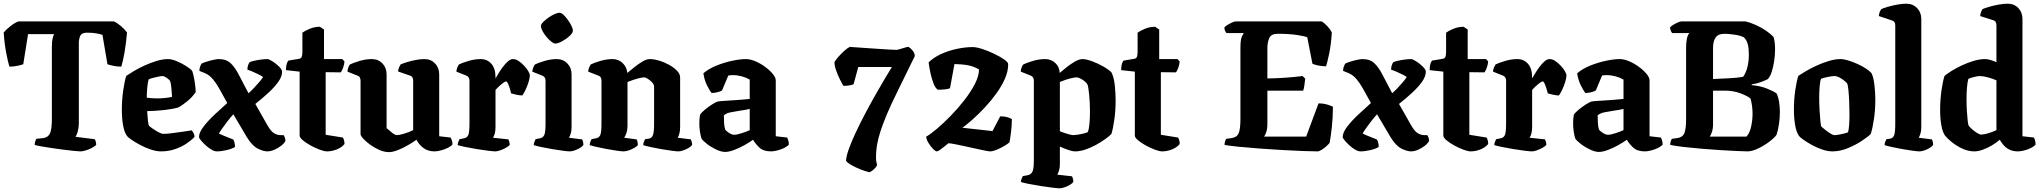

<svg xmlns="http://www.w3.org/2000/svg" viewBox="-22 -820 11050 1040"><path d="M413 0Q405 0 380.5 -2.5Q356 -5 323.5 -9Q291 -13 258 -18Q225 -23 199.5 -27.5Q174 -32 166 -35Q166 -45 169 -54.5Q172 -64 175 -68L211 -72Q238 -75 248.5 -97Q259 -119 259 -176V-567Q259 -596 263 -612Q267 -628 271 -635H130L104 -472Q93 -468 72.5 -463.5Q52 -459 29 -459Q22 -480 12 -531.5Q2 -583 -2 -644Q10 -659 34 -678Q58 -697 78 -704H595Q613 -696 634 -678Q655 -660 666 -644Q661 -585 652.5 -536Q644 -487 635 -459Q612 -459 591.5 -463.5Q571 -468 560 -472L533 -631Q523 -635 501 -639Q479 -643 449 -643Q421 -643 413 -626.5Q405 -610 405 -585V-148Q404 -123 398.5 -105Q393 -87 387 -79L491 -66Q494 -62 496.5 -53.5Q499 -45 499 -35Q484 -21 457.5 -10.5Q431 0 413 0Z M851 0Q825 0 795 -10Q765 -20 737 -35Q709 -50 689.5 -63.5Q670 -77 665 -85Q651 -104 644.5 -142Q638 -180 638 -224Q638 -280 645.5 -331.5Q653 -383 662 -409Q675 -418 700.5 -433.5Q726 -449 758.5 -464Q791 -479 825 -489.5Q859 -500 889 -500Q908 -500 934.5 -489Q961 -478 985 -463Q1009 -448 1019 -436Q1023 -426 1027.5 -404.5Q1032 -383 1035 -359.5Q1038 -336 1038 -321Q1019 -293 991 -270.5Q963 -248 944 -238Q913 -229 867.5 -224Q822 -219 775 -218Q777 -187 779.5 -165Q782 -143 785 -139Q787 -136 802.5 -125Q818 -114 835.5 -104.5Q853 -95 863 -95Q879 -95 908.5 -98.5Q938 -102 967.5 -106.5Q997 -111 1017 -114Q1021 -109 1026 -100Q1031 -91 1032 -79Q1020 -65 993.5 -46Q967 -27 930 -13.5Q893 0 851 0ZM831 -287Q849 -287 874.5 -289.5Q900 -292 910 -296Q909 -314 906.5 -341Q904 -368 900 -380Q895 -389 881 -398.5Q867 -408 859 -408Q851 -408 836 -405Q821 -402 806 -398Q791 -394 783 -390Q778 -372 775.5 -344.5Q773 -317 773 -291Q784 -289 800 -288Q816 -287 831 -287Z M1152 0Q1140 0 1123.5 -9.5Q1107 -19 1092 -33Q1077 -47 1066.5 -59.5Q1056 -72 1056 -78Q1056 -102 1080 -133.5Q1104 -165 1139.5 -198.5Q1175 -232 1209 -262L1164 -343Q1150 -368 1131.5 -390.5Q1113 -413 1088 -424L1058 -436Q1058 -449 1062 -459.5Q1066 -470 1069 -475Q1078 -480 1097 -486Q1116 -492 1135 -496Q1154 -500 1163 -500Q1204 -500 1227.5 -477.5Q1251 -455 1270 -418L1324 -315Q1338 -327 1354 -344Q1370 -361 1383.5 -377Q1397 -393 1403 -403Q1393 -410 1376.5 -418Q1360 -426 1344 -433Q1328 -440 1318 -443Q1318 -456 1322 -467Q1326 -478 1330 -483Q1338 -487 1355.5 -491Q1373 -495 1393 -497.5Q1413 -500 1426 -500Q1435 -500 1454.5 -487.5Q1474 -475 1490 -459Q1506 -443 1506 -432Q1506 -406 1486 -377.5Q1466 -349 1433 -318.5Q1400 -288 1361 -257L1424 -146Q1444 -110 1461.5 -99Q1479 -88 1498 -88H1514Q1517 -84 1520.5 -75.5Q1524 -67 1524 -57Q1518 -44 1501.5 -31Q1485 -18 1464.5 -9Q1444 0 1426 0Q1404 0 1373.5 -15.5Q1343 -31 1314 -79L1242 -201Q1227 -185 1210.5 -163.5Q1194 -142 1181 -123.5Q1168 -105 1164 -97Q1170 -93 1185 -87Q1200 -81 1216 -74.5Q1232 -68 1242 -64Q1245 -59 1248 -48Q1251 -37 1251 -24Q1236 -14 1206 -7Q1176 0 1152 0Z M1749 0Q1735 0 1710.5 -9Q1686 -18 1660.5 -32Q1635 -46 1618 -60.5Q1601 -75 1601 -86V-432L1527 -440Q1527 -462 1531.5 -475.5Q1536 -489 1541 -492L1595 -501Q1607 -502 1611.5 -510.5Q1616 -519 1616 -541V-643Q1629 -653 1655.5 -664Q1682 -675 1711 -675L1733 -660V-500H1832L1844 -487Q1842 -468 1836 -452Q1830 -436 1824 -428L1742 -429V-90L1835 -75Q1838 -71 1841 -62Q1844 -53 1844 -40Q1830 -22 1803 -11Q1776 0 1749 0Z M2085 4Q2060 4 2033.5 -7.5Q2007 -19 1983.5 -36Q1960 -53 1945.5 -69Q1931 -85 1931 -93V-383Q1931 -392 1927.5 -399.5Q1924 -407 1915 -410L1860 -432Q1861 -446 1865.5 -456.5Q1870 -467 1874 -471Q1890 -479 1924.5 -489.5Q1959 -500 1992 -500Q2027 -500 2049.5 -476.5Q2072 -453 2072 -417V-126Q2084 -116 2100.5 -102Q2117 -88 2128 -88Q2140 -88 2167 -96Q2194 -104 2216 -115V-383Q2216 -392 2212.5 -399.5Q2209 -407 2200 -410L2134 -433Q2136 -447 2140.5 -457Q2145 -467 2148 -471Q2159 -476 2181 -483Q2203 -490 2229 -495Q2255 -500 2277 -500Q2312 -500 2334.5 -476.5Q2357 -453 2357 -417V-82L2419 -75Q2422 -70 2425.5 -60Q2429 -50 2429 -38Q2423 -29 2406.5 -20.5Q2390 -12 2369 -6Q2348 0 2331 0Q2296 0 2271.5 -18.5Q2247 -37 2234 -63Q2216 -50 2188.5 -34Q2161 -18 2133 -7Q2105 4 2085 4Z M2661 0Q2651 0 2622.5 -3.5Q2594 -7 2560.5 -12.5Q2527 -18 2498 -24Q2469 -30 2457 -34Q2457 -42 2460.5 -51Q2464 -60 2467 -66L2492 -71Q2508 -74 2514.5 -88.5Q2521 -103 2521 -151V-383Q2521 -403 2505 -410L2450 -432Q2451 -446 2456 -456.5Q2461 -467 2464 -471Q2480 -479 2514.5 -489.5Q2549 -500 2582 -500Q2617 -500 2639.5 -474.5Q2662 -449 2662 -401V-395Q2668 -405 2678 -422Q2688 -439 2701.5 -457Q2715 -475 2729 -487.5Q2743 -500 2757 -500Q2772 -500 2787.5 -489.5Q2803 -479 2817 -464Q2831 -449 2839.5 -434.5Q2848 -420 2848 -412Q2848 -398 2841 -375.5Q2834 -353 2824 -332Q2814 -311 2807 -303Q2793 -303 2775.5 -307Q2758 -311 2747 -314Q2744 -325 2739.5 -340.5Q2735 -356 2729.5 -367.5Q2724 -379 2719 -379Q2714 -379 2701.5 -369.5Q2689 -360 2677.5 -349Q2666 -338 2662 -333V-131Q2662 -110 2657.5 -95Q2653 -80 2648 -74L2732 -65Q2734 -61 2736.5 -52.5Q2739 -44 2739 -35Q2732 -27 2717.5 -19Q2703 -11 2687 -5.5Q2671 0 2661 0Z M3064 0Q3054 0 3027.5 -3.5Q3001 -7 2968.5 -12.5Q2936 -18 2908 -24Q2880 -30 2869 -34Q2869 -42 2872.5 -51Q2876 -60 2879 -66L2903 -71Q2919 -74 2926 -88.5Q2933 -103 2933 -151V-383Q2933 -403 2916 -410L2861 -432Q2863 -446 2867.5 -456.5Q2872 -467 2876 -471Q2892 -479 2926.5 -489.5Q2961 -500 2993 -500Q3028 -500 3051 -476.5Q3074 -453 3074 -417V-131Q3074 -110 3069 -95Q3064 -80 3060 -74L3131 -65Q3134 -61 3136 -52.5Q3138 -44 3138 -35Q3133 -27 3120 -19Q3107 -11 3091.5 -5.5Q3076 0 3064 0ZM2985 -584Q2977 -584 2964 -594.5Q2951 -605 2938 -620.5Q2925 -636 2916.5 -652Q2908 -668 2908 -679Q2908 -688 2919.5 -700Q2931 -712 2948 -724Q2965 -736 2981.5 -743.5Q2998 -751 3008 -751Q3018 -751 3030 -740Q3042 -729 3053.5 -713Q3065 -697 3073 -681Q3081 -665 3081 -654Q3081 -642 3063.5 -625.5Q3046 -609 3023 -596.5Q3000 -584 2985 -584Z M3356 0Q3346 0 3321 -3.5Q3296 -7 3266 -12.5Q3236 -18 3210 -24Q3184 -30 3172 -34Q3172 -42 3175.5 -51Q3179 -60 3182 -66L3207 -71Q3223 -74 3229.5 -88.5Q3236 -103 3236 -151V-383Q3236 -392 3232.5 -399.5Q3229 -407 3220 -410L3164 -432Q3165 -446 3170 -456.5Q3175 -467 3178 -471Q3194 -479 3228.5 -489.5Q3263 -500 3296 -500Q3328 -500 3350.5 -478.5Q3373 -457 3376 -425Q3394 -440 3416 -457.5Q3438 -475 3459.5 -487.5Q3481 -500 3497 -500Q3520 -500 3548.5 -491.5Q3577 -483 3603 -468.5Q3629 -454 3645.5 -436.5Q3662 -419 3662 -401V-131Q3662 -110 3657.5 -95Q3653 -80 3649 -74L3720 -65Q3722 -61 3724.5 -52.5Q3727 -44 3727 -35Q3722 -27 3708.5 -19Q3695 -11 3679.5 -5.5Q3664 0 3653 0Q3643 0 3616.5 -3.5Q3590 -7 3558.5 -12.5Q3527 -18 3500 -24Q3473 -30 3462 -34Q3462 -42 3465.5 -51Q3469 -60 3472 -66L3493 -69Q3508 -72 3514.5 -87.5Q3521 -103 3521 -151V-350Q3521 -362 3510.5 -373.5Q3500 -385 3487 -393Q3474 -401 3468 -401Q3458 -401 3440 -396.5Q3422 -392 3404.5 -386Q3387 -380 3377 -376V-138Q3377 -117 3371 -99.5Q3365 -82 3359 -74L3426 -65Q3429 -61 3431 -52.5Q3433 -44 3433 -35Q3428 -27 3414 -19Q3400 -11 3384 -5.5Q3368 0 3356 0Z M3906 3Q3885 3 3857.5 -10Q3830 -23 3808 -40Q3786 -57 3778 -69Q3773 -83 3769.5 -106Q3766 -129 3766 -153Q3766 -165 3767 -177Q3768 -189 3770 -199Q3776 -209 3794.5 -224.5Q3813 -240 3833 -253Q3853 -266 3865 -270Q3875 -272 3899.5 -273.5Q3924 -275 3952 -277Q3968 -278 3975 -278.5Q3982 -279 3994.5 -280Q4007 -281 4039 -284V-389Q4020 -400 3996 -406.5Q3972 -413 3948 -413Q3935 -413 3923 -411L3889 -330Q3883 -326 3868 -321.5Q3853 -317 3833 -316Q3821 -330 3807 -359Q3793 -388 3788 -423Q3817 -448 3859.5 -465Q3902 -482 3945 -491Q3988 -500 4018 -500Q4042 -500 4070 -488Q4098 -476 4123 -457.5Q4148 -439 4164 -419.5Q4180 -400 4180 -385V-82L4242 -75Q4244 -70 4247.5 -60Q4251 -50 4251 -37Q4243 -27 4225.5 -18.5Q4208 -10 4188.5 -5Q4169 0 4155 0Q4113 0 4091 -21Q4069 -42 4057 -63Q4038 -49 4010 -33.5Q3982 -18 3954 -7.5Q3926 3 3906 3ZM3956 -90Q3969 -90 3995.5 -98.5Q4022 -107 4039 -115V-230Q4027 -227 4012.5 -224.5Q3998 -222 3983 -220Q3958 -216 3935 -211.5Q3912 -207 3899 -195Q3899 -181 3900 -157.5Q3901 -134 3906 -118Q3912 -110 3927 -100Q3942 -90 3956 -90Z M4687 113Q4666 108 4639 97.5Q4612 87 4589.5 74Q4567 61 4561 51Q4561 29 4575 -10.5Q4589 -50 4612 -99.5Q4635 -149 4663 -202Q4691 -255 4719 -304.5Q4747 -354 4771 -394Q4795 -434 4809 -457H4627L4602 -365Q4599 -361 4582 -358Q4565 -355 4546 -355Q4539 -367 4527.5 -390Q4516 -413 4507 -438.5Q4498 -464 4498 -484Q4505 -496 4519.5 -512.5Q4534 -529 4550.5 -544Q4567 -559 4581 -566Q4586 -566 4609.5 -564Q4633 -562 4666.5 -560Q4700 -558 4734.5 -555.5Q4769 -553 4796 -551.5Q4823 -550 4834 -550Q4838 -550 4852.5 -554Q4867 -558 4881 -562.5Q4895 -567 4899 -566Q4910 -560 4921.5 -546Q4933 -532 4933 -516L4843 -332Q4805 -256 4782 -201Q4759 -146 4746 -105Q4733 -64 4728 -32Q4723 0 4723 29Q4723 43 4724.5 53.5Q4726 64 4729 75Q4723 87 4710 98.5Q4697 110 4687 113Z M5053 0Q5045 0 5031.5 -14Q5018 -28 5006.5 -47Q4995 -66 4995 -80Q5017 -92 5052.5 -122Q5088 -152 5127.5 -192.5Q5167 -233 5202 -278Q5237 -323 5259 -366Q5281 -409 5281 -444Q5265 -453 5249 -459Q5233 -465 5209.5 -468.5Q5186 -472 5148 -473L5124 -343Q5117 -338 5097.5 -336Q5078 -334 5058 -334Q5045 -342 5035.5 -365.5Q5026 -389 5019 -420Q5012 -451 5008 -482Q5035 -509 5076 -527.5Q5117 -546 5162 -555.5Q5207 -565 5247 -565Q5266 -565 5297.5 -555Q5329 -545 5361.5 -529.5Q5394 -514 5416.5 -498.5Q5439 -483 5439 -472Q5439 -434 5421.5 -394Q5404 -354 5375.5 -314.5Q5347 -275 5313.5 -239Q5280 -203 5248 -174.5Q5216 -146 5191 -128L5354 -110L5396 -190Q5419 -190 5435 -185Q5451 -180 5459 -175Q5459 -143 5454.5 -106Q5450 -69 5446 -49Q5436 -40 5416.5 -28.5Q5397 -17 5376 -8.5Q5355 0 5341 0Q5334 0 5312 -4.5Q5290 -9 5260.5 -15.5Q5231 -22 5201.5 -28.5Q5172 -35 5148.5 -39.5Q5125 -44 5115 -44Q5108 -38 5095 -27.5Q5082 -17 5070 -8.5Q5058 0 5053 0Z M5718 200Q5708 200 5679 196.5Q5650 193 5614.5 187.5Q5579 182 5549.5 176Q5520 170 5508 166Q5508 158 5511.5 149Q5515 140 5518 134L5545 129Q5561 126 5569.5 111.5Q5578 97 5578 49V-383Q5578 -403 5562 -410L5507 -432Q5508 -446 5512.5 -456.5Q5517 -467 5521 -471Q5537 -479 5571.5 -489.5Q5606 -500 5639 -500Q5672 -500 5694.5 -478.5Q5717 -457 5718 -425Q5733 -438 5755 -455.5Q5777 -473 5800.5 -486.5Q5824 -500 5842 -500Q5861 -500 5892.5 -488.5Q5924 -477 5954 -460Q5984 -443 5999 -427Q6012 -400 6016.5 -357.5Q6021 -315 6021 -276Q6021 -222 6014 -172.5Q6007 -123 5998 -94Q5986 -82 5964.5 -66.5Q5943 -51 5915 -35.5Q5887 -20 5857.5 -10Q5828 0 5802 0Q5788 0 5765.5 -7.5Q5743 -15 5719 -26V69Q5719 90 5714 105Q5709 120 5705 126L5785 135Q5787 139 5789.5 147.5Q5792 156 5792 165Q5787 173 5773.5 181Q5760 189 5744.5 194.5Q5729 200 5718 200ZM5791 -88Q5798 -88 5815 -90.5Q5832 -93 5848 -97Q5864 -101 5871 -105Q5877 -123 5879.5 -153Q5882 -183 5882 -215Q5882 -261 5878 -303.5Q5874 -346 5869 -361Q5865 -370 5853.5 -379.5Q5842 -389 5829.5 -395Q5817 -401 5810 -401Q5800 -401 5783 -397Q5766 -393 5748 -387Q5730 -381 5719 -376V-109Q5739 -101 5761 -94.5Q5783 -88 5791 -88Z M6273 0Q6259 0 6234.5 -9Q6210 -18 6184.5 -32Q6159 -46 6142 -60.5Q6125 -75 6125 -86V-432L6051 -440Q6051 -462 6055.5 -475.5Q6060 -489 6065 -492L6119 -501Q6131 -502 6135.5 -510.5Q6140 -519 6140 -541V-643Q6153 -653 6179.5 -664Q6206 -675 6235 -675L6257 -660V-500H6356L6368 -487Q6366 -468 6360 -452Q6354 -436 6348 -428L6266 -429V-90L6359 -75Q6362 -71 6365 -62Q6368 -53 6368 -40Q6354 -22 6327 -11Q6300 0 6273 0Z M7115 0Q7086 0 7034.5 -2Q6983 -4 6922 -7.5Q6861 -11 6800 -15.5Q6739 -20 6689 -25Q6639 -30 6611 -35Q6611 -46 6614 -55Q6617 -64 6620 -68L6649 -72Q6678 -76 6687.5 -98.5Q6697 -121 6697 -176V-560Q6697 -606 6705 -622Q6713 -638 6715 -641H6622Q6619 -643 6614.5 -651.5Q6610 -660 6610 -671Q6615 -678 6627.5 -685.5Q6640 -693 6652.5 -698.5Q6665 -704 6671 -704H7138Q7152 -695 7168 -678Q7184 -661 7192 -644Q7188 -579 7178 -531Q7168 -483 7161 -461Q7138 -461 7117 -465.5Q7096 -470 7087 -475L7059 -618Q7045 -624 7003.5 -630.5Q6962 -637 6899 -637Q6863 -637 6853 -613.5Q6843 -590 6843 -560V-395Q6901 -396 6946 -399.5Q6991 -403 7034 -408L7048 -394Q7046 -374 7043 -355.5Q7040 -337 7037 -329H6843V-149Q6843 -123 6837 -105Q6831 -87 6825 -80H7053L7120 -260Q7146 -260 7167.5 -253.5Q7189 -247 7198 -242Q7198 -184 7192 -130Q7186 -76 7180 -46Q7174 -38 7161.5 -27Q7149 -16 7136 -8Q7123 0 7115 0Z M7347 0Q7335 0 7318.5 -9.5Q7302 -19 7287 -33Q7272 -47 7261.5 -59.5Q7251 -72 7251 -78Q7251 -102 7275 -133.5Q7299 -165 7334.5 -198.5Q7370 -232 7404 -262L7359 -343Q7345 -368 7326.5 -390.5Q7308 -413 7283 -424L7253 -436Q7253 -449 7257 -459.5Q7261 -470 7264 -475Q7273 -480 7292 -486Q7311 -492 7330 -496Q7349 -500 7358 -500Q7399 -500 7422.5 -477.5Q7446 -455 7465 -418L7519 -315Q7533 -327 7549 -344Q7565 -361 7578.5 -377Q7592 -393 7598 -403Q7588 -410 7571.5 -418Q7555 -426 7539 -433Q7523 -440 7513 -443Q7513 -456 7517 -467Q7521 -478 7525 -483Q7533 -487 7550.5 -491Q7568 -495 7588 -497.5Q7608 -500 7621 -500Q7630 -500 7649.5 -487.5Q7669 -475 7685 -459Q7701 -443 7701 -432Q7701 -406 7681 -377.5Q7661 -349 7628 -318.5Q7595 -288 7556 -257L7619 -146Q7639 -110 7656.5 -99Q7674 -88 7693 -88H7709Q7712 -84 7715.5 -75.5Q7719 -67 7719 -57Q7713 -44 7696.5 -31Q7680 -18 7659.5 -9Q7639 0 7621 0Q7599 0 7568.5 -15.5Q7538 -31 7509 -79L7437 -201Q7422 -185 7405.5 -163.5Q7389 -142 7376 -123.5Q7363 -105 7359 -97Q7365 -93 7380 -87Q7395 -81 7411 -74.5Q7427 -68 7437 -64Q7440 -59 7443 -48Q7446 -37 7446 -24Q7431 -14 7401 -7Q7371 0 7347 0Z M7944 0Q7930 0 7905.5 -9Q7881 -18 7855.5 -32Q7830 -46 7813 -60.5Q7796 -75 7796 -86V-432L7722 -440Q7722 -462 7726.5 -475.5Q7731 -489 7736 -492L7790 -501Q7802 -502 7806.5 -510.5Q7811 -519 7811 -541V-643Q7824 -653 7850.5 -664Q7877 -675 7906 -675L7928 -660V-500H8027L8039 -487Q8037 -468 8031 -452Q8025 -436 8019 -428L7937 -429V-90L8030 -75Q8033 -71 8036 -62Q8039 -53 8039 -40Q8025 -22 7998 -11Q7971 0 7944 0Z M8276 0Q8266 0 8237.5 -3.5Q8209 -7 8175.5 -12.5Q8142 -18 8113 -24Q8084 -30 8072 -34Q8072 -42 8075.5 -51Q8079 -60 8082 -66L8107 -71Q8123 -74 8129.5 -88.5Q8136 -103 8136 -151V-383Q8136 -403 8120 -410L8065 -432Q8066 -446 8071 -456.5Q8076 -467 8079 -471Q8095 -479 8129.5 -489.5Q8164 -500 8197 -500Q8232 -500 8254.5 -474.5Q8277 -449 8277 -401V-395Q8283 -405 8293 -422Q8303 -439 8316.5 -457Q8330 -475 8344 -487.5Q8358 -500 8372 -500Q8387 -500 8402.5 -489.5Q8418 -479 8432 -464Q8446 -449 8454.5 -434.5Q8463 -420 8463 -412Q8463 -398 8456 -375.5Q8449 -353 8439 -332Q8429 -311 8422 -303Q8408 -303 8390.5 -307Q8373 -311 8362 -314Q8359 -325 8354.5 -340.5Q8350 -356 8344.5 -367.5Q8339 -379 8334 -379Q8329 -379 8316.5 -369.5Q8304 -360 8292.5 -349Q8281 -338 8277 -333V-131Q8277 -110 8272.5 -95Q8268 -80 8263 -74L8347 -65Q8349 -61 8351.5 -52.5Q8354 -44 8354 -35Q8347 -27 8332.5 -19Q8318 -11 8302 -5.5Q8286 0 8276 0Z M8639 3Q8618 3 8590.5 -10Q8563 -23 8541 -40Q8519 -57 8511 -69Q8506 -83 8502.5 -106Q8499 -129 8499 -153Q8499 -165 8500 -177Q8501 -189 8503 -199Q8509 -209 8527.5 -224.5Q8546 -240 8566 -253Q8586 -266 8598 -270Q8608 -272 8632.5 -273.5Q8657 -275 8685 -277Q8701 -278 8708 -278.5Q8715 -279 8727.5 -280Q8740 -281 8772 -284V-389Q8753 -400 8729 -406.5Q8705 -413 8681 -413Q8668 -413 8656 -411L8622 -330Q8616 -326 8601 -321.5Q8586 -317 8566 -316Q8554 -330 8540 -359Q8526 -388 8521 -423Q8550 -448 8592.5 -465Q8635 -482 8678 -491Q8721 -500 8751 -500Q8775 -500 8803 -488Q8831 -476 8856 -457.5Q8881 -439 8897 -419.5Q8913 -400 8913 -385V-82L8975 -75Q8977 -70 8980.5 -60Q8984 -50 8984 -37Q8976 -27 8958.5 -18.5Q8941 -10 8921.5 -5Q8902 0 8888 0Q8846 0 8824 -21Q8802 -42 8790 -63Q8771 -49 8743 -33.5Q8715 -18 8687 -7.5Q8659 3 8639 3ZM8689 -90Q8702 -90 8728.5 -98.5Q8755 -107 8772 -115V-230Q8760 -227 8745.5 -224.5Q8731 -222 8716 -220Q8691 -216 8668 -211.5Q8645 -207 8632 -195Q8632 -181 8633 -157.5Q8634 -134 8639 -118Q8645 -110 8660 -100Q8675 -90 8689 -90Z M9446 0Q9426 0 9385.5 -2Q9345 -4 9295 -7Q9245 -10 9193.5 -14.5Q9142 -19 9097.5 -24Q9053 -29 9025 -35Q9025 -46 9028 -55Q9031 -64 9034 -68L9063 -72Q9092 -76 9101.5 -98.5Q9111 -121 9111 -176V-560Q9111 -622 9129 -641H9036Q9033 -643 9029 -651.5Q9025 -660 9024 -671Q9029 -678 9041.5 -685.5Q9054 -693 9066.5 -698.5Q9079 -704 9085 -704H9432Q9459 -698 9489 -684.5Q9519 -671 9544.5 -653.5Q9570 -636 9585 -619Q9589 -606 9591 -588.5Q9593 -571 9593 -554Q9593 -522 9588 -488.5Q9583 -455 9574 -428.5Q9565 -402 9553 -391Q9539 -384 9516.5 -375.5Q9494 -367 9467 -363L9466 -359Q9512 -355 9548.5 -340.5Q9585 -326 9601 -314Q9611 -293 9615 -266.5Q9619 -240 9619 -215Q9619 -184 9614.5 -150.5Q9610 -117 9601 -90Q9590 -74 9562.5 -53Q9535 -32 9503 -16.5Q9471 -1 9446 0ZM9257 -392Q9298 -394 9342.5 -396Q9387 -398 9420 -404Q9436 -427 9443.5 -458Q9451 -489 9451 -525Q9451 -556 9445.5 -579Q9440 -602 9424 -618Q9404 -628 9371.5 -632.5Q9339 -637 9319 -637Q9285 -637 9271 -617Q9257 -597 9257 -561ZM9239 -80H9438Q9455 -98 9463 -133Q9471 -168 9471 -204Q9471 -226 9468 -247.5Q9465 -269 9460 -286Q9444 -300 9405.5 -314.5Q9367 -329 9323 -329H9257V-149Q9257 -123 9251 -105Q9245 -87 9239 -80Z M9904 0Q9878 0 9848.5 -10Q9819 -20 9792 -35Q9765 -50 9746 -63.5Q9727 -77 9722 -85Q9708 -104 9701.5 -143Q9695 -182 9695 -226Q9695 -282 9702.5 -332.5Q9710 -383 9719 -409Q9732 -418 9758 -433.5Q9784 -449 9816.5 -464Q9849 -479 9883.5 -489.5Q9918 -500 9947 -500Q9965 -500 9989.5 -492.5Q10014 -485 10039.5 -473.5Q10065 -462 10085.5 -448.5Q10106 -435 10115 -424Q10126 -403 10131 -361Q10136 -319 10136 -280Q10136 -225 10128.5 -174.5Q10121 -124 10111 -94Q10096 -79 10062 -56.5Q10028 -34 9986 -17Q9944 0 9904 0ZM9915 -88Q9923 -88 9937.5 -90.5Q9952 -93 9966 -96.5Q9980 -100 9988 -103Q9992 -115 9994 -141.5Q9996 -168 9996 -199Q9996 -233 9994.5 -270Q9993 -307 9990 -334.5Q9987 -362 9984 -367Q9981 -372 9969 -382Q9957 -392 9942 -400Q9927 -408 9914 -408Q9902 -408 9877.5 -403Q9853 -398 9842 -393Q9837 -382 9834.5 -353Q9832 -324 9832 -291Q9832 -257 9834 -222.5Q9836 -188 9838.5 -164Q9841 -140 9843 -135Q9846 -132 9860 -120.5Q9874 -109 9890 -98.5Q9906 -88 9915 -88Z M10375 0Q10365 0 10339 -3.5Q10313 -7 10282 -12.5Q10251 -18 10224 -24Q10197 -30 10186 -34Q10186 -42 10189.5 -51Q10193 -60 10196 -66L10217 -69Q10232 -72 10238 -87.5Q10244 -103 10244 -151V-683Q10244 -704 10227 -709L10155 -733Q10156 -746 10160.5 -756.5Q10165 -767 10169 -771Q10179 -776 10203 -783Q10227 -790 10254.5 -795Q10282 -800 10304 -800Q10339 -800 10362 -776.5Q10385 -753 10385 -717V-131Q10385 -110 10380 -95Q10375 -80 10371 -74L10442 -65Q10445 -61 10447 -52.5Q10449 -44 10449 -35Q10444 -27 10431 -19Q10418 -11 10402.5 -5.5Q10387 0 10375 0Z M10673 0Q10638 0 10605 -16Q10572 -32 10547.5 -52.5Q10523 -73 10514 -85Q10500 -104 10493.5 -142Q10487 -180 10487 -224Q10487 -280 10494.5 -331.5Q10502 -383 10511 -409Q10524 -420 10548.5 -435.5Q10573 -451 10604 -465.5Q10635 -480 10668 -490Q10701 -500 10731 -500Q10745 -500 10762 -494.5Q10779 -489 10792 -483V-683Q10792 -692 10788.5 -699.5Q10785 -707 10776 -710L10704 -733Q10705 -746 10709.5 -756.5Q10714 -767 10717 -771Q10728 -776 10752 -783Q10776 -790 10803.5 -795Q10831 -800 10853 -800Q10888 -800 10910.5 -776.5Q10933 -753 10933 -717V-82L10995 -75Q10998 -70 11001 -60Q11004 -50 11004 -37Q10996 -27 10979 -18.5Q10962 -10 10942.5 -5Q10923 0 10909 0Q10880 0 10860.5 -10.5Q10841 -21 10829 -36Q10817 -51 10810 -63Q10792 -47 10767.5 -32.5Q10743 -18 10718 -9Q10693 0 10673 0ZM10710 -91Q10723 -91 10747 -98Q10771 -105 10792 -115V-385Q10772 -394 10746 -401Q10720 -408 10702 -408Q10690 -408 10671 -403Q10652 -398 10640 -393Q10635 -377 10632.5 -346Q10630 -315 10630 -284Q10630 -250 10632 -218Q10634 -186 10636.5 -164.5Q10639 -143 10642 -139Q10645 -134 10657.5 -122.5Q10670 -111 10685 -101Q10700 -91 10710 -91Z"/></svg>

Font: Texturina 72pt ExtraBold
Style: Regular
Weight: 800
Designer: Guillermo Torres Carreño
Foundry: Omnibus-Type
Version: Version 1.002; ttfautohint (v1.8.3)